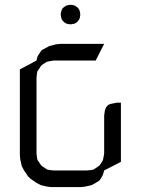

<svg xmlns="http://www.w3.org/2000/svg" viewBox="-20 -763 583 783"><path d="M61 -128.9V-480L128.9 -516.1L132.8 -532.2L138.2 -541L147 -554.2L150.9 -559.1L164.1 -565.9L181.2 -575.2L207 -582L224.1 -584H404.8L370.1 -516.1H198.2L181.2 -513.2L171.9 -511.2L164.1 -506.8L150.9 -498L147 -494.1L138.2 -480L132.8 -473.1L130.9 -463.9L128.9 -445.8V-137.2L130.9 -120.1L132.8 -110.8L138.2 -103L147 -89.8L150.9 -85.9L164.1 -77.1L171.9 -71.8L181.2 -69.8L198.2 -67.9H335L353 -69.8L361.8 -71.8L370.1 -77.1L382.8 -85.9L387.2 -89.8L396 -103L399.9 -110.8L401.9 -120.1L404.8 -137.2V-292L407.2 -309.1L409.2 -316.9L413.1 -326.2L420.9 -335L430.2 -338.9L439 -340.8L456.1 -344.2H473.1V-103L404.8 -67.9L399.9 -50.8L396 -43L387.2 -28.8L382.8 -24.9L370.1 -17.1L353 -7.8L327.1 -2L310.1 0H189.9L171.9 -2L147 -7.8L128.9 -17.1L104 -34.2L95.2 -43L78.1 -67.9L68.8 -85.9L63 -110.8ZM228 -699.2V-708L230 -716.8L231 -721.2L235.8 -730L242.2 -734.9L250 -740.2L253.9 -741.2L263.2 -743.2H272L280.8 -741.2L285.2 -740.2L293 -734.9L298.8 -730L304.2 -721.2L305.2 -716.8L307.1 -708V-699.2L305.2 -689.9L304.2 -686L298.8 -678.2L293 -671.9L285.2 -667L280.8 -666L272 -664.1H263.2L253.9 -666L250 -667L242.2 -671.9L235.8 -678.2L231 -686L230 -689.9Z"/></svg>

Font: Petahja
Style: Regular
Weight: 400
Designer: T. Christopher White
Version: Version 1.1